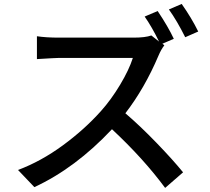

<svg xmlns="http://www.w3.org/2000/svg" viewBox="-20 -877 1040 952"><path d="M785.2 -660.2 794.9 -652.3Q779.3 -632.8 765.6 -600.6Q697.3 -439.5 601.6 -315.4Q674.8 -252.9 756.3 -168.5Q837.9 -84 887.7 -22.5L798.8 54.7Q691.4 -90.8 535.2 -236.3Q353.5 -43 150.4 50.8L69.3 -34.2Q183.6 -77.1 291.5 -156.2Q399.4 -235.4 480.5 -326.2Q531.2 -382.8 575.7 -457Q620.1 -531.2 638.7 -589.8H272.5Q256.8 -589.8 163.1 -584V-697.3Q209 -690.4 272.5 -690.4H642.6Q700.2 -690.4 730.5 -701.2L768.6 -670.9Q733.4 -743.2 697.3 -794.9L761.7 -822.3Q813.5 -745.1 841.8 -684.6ZM817.4 -830.1 880.9 -857.4Q929.7 -788.1 962.9 -720.7L898.4 -692.4Q857.4 -774.4 817.4 -830.1Z"/></svg>

Font: Gen Shin Gothic Medium
Style: Regular
Weight: 500
Designer: [Source Han Sans]
Ryoko NISHIZUKA  (kana & ideographs); Paul D. Hunt (Latin, Greek & Cyrillic); Wenlong ZHANG  (bopomofo
Version: Version 1.002.20150607